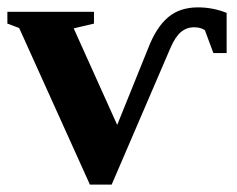

<svg xmlns="http://www.w3.org/2000/svg" viewBox="-20 -491 644 521"><path d="M559 -347 536 -409Q525 -417 506 -417Q487 -417 472 -405Q456 -392 443 -362L283 10H224L32 -415L0 -427V-459H235V-427L180 -414L298 -152L382 -360Q404 -417 436 -444Q468 -471 517 -471Q558 -471 595 -456V-347Z"/></svg>

Font: Libra Serif Modern
Style: Bold
Weight: 700
Designer: Stefan Peev, Context Ltd
Foundry: Ascender Corporation
Version: Version 1.000